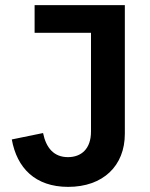

<svg xmlns="http://www.w3.org/2000/svg" viewBox="-20 -718 585 749"><path d="M115 -698V-590H335V-205C335 -137 297 -105 245 -105C191 -105 160 -140 148 -199L26 -174C46 -63 117 11 246 11C382 11 467 -71 467 -196V-698Z"/></svg>

Font: IBM Plex Devanagari Medium
Style: Regular
Weight: 600
Designer: Mike Abbink, Paul van der Laan, Pieter van Rosmalen, Erin McLaughlin
Foundry: Bold Monday
Version: Version 1.0